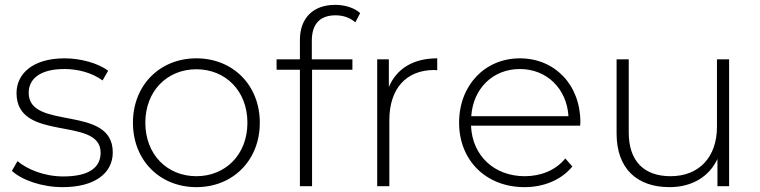

<svg xmlns="http://www.w3.org/2000/svg" viewBox="-20 -766 3126 790"><path d="M238 4C152 4 70 -25 29 -63C29 -63 52 -103 52 -103C92 -69 163 -40 240 -40C350 -40 394 -79 394 -138C394 -290 48 -178 48 -383C48 -462 114 -526 246 -526C312 -526 384 -506 425 -475C425 -475 402 -435 402 -435C358 -467 301 -482 245 -482C143 -482 98 -440 98 -384C98 -227 444 -338 444 -139C444 -54 371 4 238 4Z M788 4C638 4 527 -106 527 -261C527 -416 638 -526 788 -526C938 -526 1049 -416 1049 -261C1049 -106 938 4 788 4ZM788 -41C908 -41 998 -130 998 -261C998 -392 908 -481 788 -481C668 -481 578 -392 578 -261C578 -130 668 -41 788 -41Z M1361 -703C1296 -703 1263 -667 1263 -598C1263 -598 1263 -522 1263 -522C1263 -522 1430 -522 1430 -522C1430 -522 1430 -479 1430 -479C1430 -479 1264 -479 1264 -479C1264 -479 1264 0 1264 0C1264 0 1214 0 1214 0C1214 0 1214 -479 1214 -479C1214 -479 1118 -479 1118 -479C1118 -479 1118 -522 1118 -522C1118 -522 1214 -522 1214 -522C1214 -522 1214 -602 1214 -602C1214 -689 1266 -746 1359 -746C1397 -746 1437 -735 1462 -712C1462 -712 1442 -674 1442 -674C1421 -693 1392 -703 1361 -703Z M1580 -522C1580 -522 1580 -408 1580 -408C1612 -484 1681 -526 1779 -526C1779 -526 1779 -477 1779 -477C1775 -477 1771 -478 1767 -478C1651 -478 1582 -401 1582 -272C1582 -272 1582 0 1582 0C1582 0 1532 0 1532 0C1532 0 1532 -522 1532 -522C1532 -522 1580 -522 1580 -522Z M2368 -263C2368 -259 2367 -254 2367 -249C2367 -249 1918 -249 1918 -249C1923 -125 2014 -41 2139 -41C2205 -41 2266 -65 2306 -114C2306 -114 2335 -81 2335 -81C2289 -25 2217 4 2138 4C1980 4 1869 -106 1869 -261C1869 -416 1976 -526 2119 -526C2262 -526 2368 -418 2368 -263ZM2119 -482C2008 -482 1927 -402 1919 -288C1919 -288 2319 -288 2319 -288C2312 -401 2230 -482 2119 -482Z M2930 -244C2930 -244 2930 -522 2930 -522C2930 -522 2980 -522 2980 -522C2980 -522 2980 0 2980 0C2980 0 2932 0 2932 0C2932 0 2932 -112 2932 -112C2898 -39 2827 4 2735 4C2602 4 2517 -71 2517 -217C2517 -217 2517 -522 2517 -522C2517 -522 2567 -522 2567 -522C2567 -522 2567 -221 2567 -221C2567 -103 2630 -41 2739 -41C2857 -41 2930 -120 2930 -244Z"/></svg>

Font: TamingNoise
Style: Regular
Weight: 500
Designer: Julieta Ulanovsky
Foundry: Julieta Ulanovsky
Version: ""